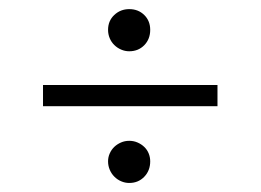

<svg xmlns="http://www.w3.org/2000/svg" viewBox="-20 -405 577 425"><path d="M312.5 -47.9Q312.5 -27.3 299.3 -13.7Q286.1 0 266.1 0Q256.8 0 248.3 -3.7Q239.7 -7.3 233.2 -13.9Q226.6 -20.5 222.9 -29.3Q219.2 -38.1 219.2 -47.9Q219.2 -57.1 222.9 -65.4Q226.6 -73.7 232.9 -79.8Q239.3 -85.9 247.8 -89.6Q256.3 -93.3 266.1 -93.3Q275.9 -93.3 284.4 -89.6Q293 -85.9 299.3 -79.8Q305.7 -73.7 309.1 -65.4Q312.5 -57.1 312.5 -47.9ZM312.5 -338.9Q312.5 -318.4 299.3 -304.9Q286.1 -291.5 266.1 -291.5Q256.8 -291.5 248.3 -295.2Q239.7 -298.8 233.2 -305.2Q226.6 -311.5 222.9 -320.3Q219.2 -329.1 219.2 -338.9Q219.2 -358.9 232.9 -371.8Q246.6 -384.8 266.1 -384.8Q286.1 -384.8 299.3 -371.8Q312.5 -358.9 312.5 -338.9ZM461.4 -169.9H75.2V-216.8H461.4Z"/></svg>

Font: XB Niloofar
Style: Regular
Weight: 400
Designer: Behnam
Foundry: Irmug
Version: Version 7.201 2008